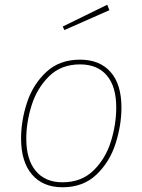

<svg xmlns="http://www.w3.org/2000/svg" viewBox="-20 -781 601 811"><path d="M69 -196Q69 -271 94 -347.5Q119 -424 175 -476.5Q231 -529 318 -529Q401 -529 447 -477Q493 -425 493 -327Q493 -253 468.5 -175.5Q444 -98 388 -44Q332 10 244 10Q161 10 115 -44Q69 -98 69 -196ZM471 -327Q471 -415 431.5 -462Q392 -509 318 -509Q238 -509 187 -458.5Q136 -408 113.5 -336Q91 -264 91 -195Q91 -107 131 -59Q171 -11 244 -11Q324 -11 375 -61Q426 -111 448.5 -183.5Q471 -256 471 -327ZM433 -761 442 -738 252 -654 245 -669Z"/></svg>

Font: Fira Sans Thin
Style: Italic
Weight: 250
Italic angle: -8°
Designer: Carrois Corporate & Edenspiekermann AG
Foundry: Carrois Corporate GbR & Edenspiekermann AG
Version: Version 4.203